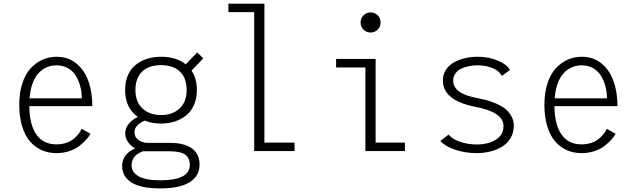

<svg xmlns="http://www.w3.org/2000/svg" viewBox="-20 -820 3460 1042"><path d="M471 -94Q463 -79 449 -63.2Q435 -47.5 412.8 -29.5Q390.5 -11.5 357.2 -0.2Q324 11 286 11Q242.5 11 206 -5.2Q169.5 -21.5 142.2 -53.2Q115 -85 99.8 -135.8Q84.5 -186.5 84.5 -251.5Q84.5 -316.5 101 -367.2Q117.5 -418 146 -449Q174.5 -480 210.5 -496Q246.5 -512 288 -512Q349 -512 393.2 -476.5Q437.5 -441 459.2 -381Q481 -321 481 -244H139Q140 -144 177.2 -90.2Q214.5 -36.5 286 -36.5Q316 -36.5 341 -45.2Q366 -54 382 -68.2Q398 -82.5 407.8 -95.2Q417.5 -108 423 -121ZM287.5 -465.5Q226.5 -465.5 187 -420.5Q147.5 -375.5 140.5 -286.5H424Q424 -319 416.2 -349.5Q408.5 -380 392.8 -406.8Q377 -433.5 349.8 -449.5Q322.5 -465.5 287.5 -465.5Z M854.5 -149.5Q805 -149.5 765.5 -165.5Q710 -141 710 -102.5Q710 -75 732.2 -59.8Q754.5 -44.5 784.5 -44.5H904.5Q981.5 -44.5 1022.2 -14Q1063 16.5 1063 73.5Q1063 135.5 1009 169Q955 202.5 849.5 202.5Q744.5 202.5 693.8 170.5Q643 138.5 643 80.5Q643 16.5 713 -14.5Q689.5 -28 674.5 -49.5Q659.5 -71 659.5 -95.5Q659.5 -126 679.5 -149Q699.5 -172 728 -185.5Q659 -234.5 659 -331Q659 -376.5 674.2 -411.8Q689.5 -447 716.8 -468.5Q744 -490 778.8 -501Q813.5 -512 854.5 -512Q937 -512 988 -471L1050 -535.5L1083.5 -503.5L1019.5 -437Q1048.5 -394 1048.5 -331Q1048.5 -285.5 1032.5 -249.8Q1016.5 -214 989.2 -192.8Q962 -171.5 927.8 -160.5Q893.5 -149.5 854.5 -149.5ZM854.5 -195.5Q916 -195.5 954.5 -231.2Q993 -267 993 -331Q993 -396 956.8 -431.2Q920.5 -466.5 854.5 -466.5Q787.5 -466.5 751.2 -431.2Q715 -396 715 -331Q715 -267 753.5 -231.2Q792 -195.5 854.5 -195.5ZM694 77Q694 115 732.2 136.8Q770.5 158.5 849.5 158.5Q1010 158.5 1010 75.5Q1010 38 985.5 19.5Q961 1 897 1H764Q760 1 757.5 0.5Q694 22.5 694 77Z M1415 -46H1578.5V0H1359.5V-754H1219.5V-800H1415Z M1991 -643.5Q1968.5 -643.5 1952.8 -659.2Q1937 -675 1937 -698Q1937 -721 1952.8 -736.8Q1968.5 -752.5 1991 -752.5Q2014 -752.5 2029.8 -736.8Q2045.5 -721 2045.5 -698Q2045.5 -675 2029.8 -659.2Q2014 -643.5 1991 -643.5ZM2018.5 -46H2177.5V0H1963V-454H1804V-500H2018.5Z M2566.5 11Q2504 11 2449.8 -7.5Q2395.5 -26 2369.5 -55L2414.5 -89.5Q2434.5 -65 2476.8 -50.5Q2519 -36 2567.5 -36Q2629 -36 2670.8 -61.8Q2712.5 -87.5 2712.5 -136.5Q2712.5 -212 2558 -240.5Q2383.5 -275.5 2383.5 -383Q2383.5 -416 2400.2 -441.5Q2417 -467 2444.8 -482Q2472.5 -497 2504.8 -504.5Q2537 -512 2571.5 -512Q2634.5 -512 2684 -490.2Q2733.5 -468.5 2747.5 -440L2703.5 -408Q2689 -436 2652 -450.8Q2615 -465.5 2572 -465.5Q2548.5 -465.5 2526.2 -461.2Q2504 -457 2484 -447.8Q2464 -438.5 2451.8 -421.8Q2439.5 -405 2439.5 -383Q2439.5 -310 2574 -287Q2597.5 -282.5 2618.5 -277Q2639.5 -271.5 2668.8 -259.5Q2698 -247.5 2718.5 -232.2Q2739 -217 2753.8 -192.2Q2768.5 -167.5 2768.5 -137.5Q2768.5 -101 2751.8 -72Q2735 -43 2706.8 -25.2Q2678.5 -7.5 2642.8 1.8Q2607 11 2566.5 11Z M3321 -94Q3313 -79 3299 -63.2Q3285 -47.5 3262.8 -29.5Q3240.5 -11.5 3207.2 -0.2Q3174 11 3136 11Q3092.5 11 3056 -5.2Q3019.5 -21.5 2992.2 -53.2Q2965 -85 2949.8 -135.8Q2934.5 -186.5 2934.5 -251.5Q2934.5 -316.5 2951 -367.2Q2967.5 -418 2996 -449Q3024.5 -480 3060.5 -496Q3096.5 -512 3138 -512Q3199 -512 3243.2 -476.5Q3287.5 -441 3309.2 -381Q3331 -321 3331 -244H2989Q2990 -144 3027.2 -90.2Q3064.5 -36.5 3136 -36.5Q3166 -36.5 3191 -45.2Q3216 -54 3232 -68.2Q3248 -82.5 3257.8 -95.2Q3267.5 -108 3273 -121ZM3137.5 -465.5Q3076.5 -465.5 3037 -420.5Q2997.5 -375.5 2990.5 -286.5H3274Q3274 -319 3266.2 -349.5Q3258.5 -380 3242.8 -406.8Q3227 -433.5 3199.8 -449.5Q3172.5 -465.5 3137.5 -465.5Z"/></svg>

Font: League Mono Narrow UltraLight
Style: Regular
Weight: 200
Width: 3
Designer: Tyler Finck
Foundry: The League of Moveable Type / Tyler Finck
Version: Version 2.210